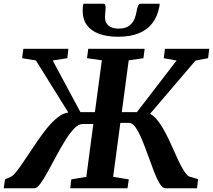

<svg xmlns="http://www.w3.org/2000/svg" viewBox="-47 -1003 1135 1023"><path d="M-27.2 0 -20.3 -47.2 9.9 -60.7Q20.6 -65.2 34.6 -81.6Q48.6 -98 65.9 -123.1Q83.1 -148.1 102.5 -177.2Q126.3 -213.1 152.2 -251.1Q178.1 -289.2 205.4 -322.5Q232.7 -355.9 260.9 -377.9Q289.1 -399.9 317 -403.6L144.3 -681L70.7 -692.9L77.5 -743H317.3L311.9 -692.9L233.8 -680.8L381.5 -405.5H458.7L495.6 -681.8L416.6 -692.9L423.1 -743H723.7L717.2 -692.9L638.7 -681.5L601.9 -405.5H682.4L894 -680.7L825.5 -692.9L831.9 -743H1068L1061.6 -692.9L994.8 -680.5L752.5 -396.5Q770.6 -387.7 788 -367Q805.4 -346.4 821.6 -318.3Q837.9 -290.3 853 -258.6Q868 -226.9 881.5 -195.9Q892.7 -170.4 903.6 -147.4Q914.4 -124.5 924.9 -106.3Q935.3 -88.2 944.8 -76.5Q954.2 -64.8 962.3 -62L1008.1 -48.7L1003 0H833.9Q819.1 0 803.8 -25.1Q788.6 -50.1 773.1 -90Q757.7 -129.8 742 -174.2Q726.2 -218.6 709.7 -258.4Q693.1 -298.2 676 -323.3Q658.9 -348.4 640.7 -348.4H594.3L555.8 -60.7L639.3 -47.2L632.3 0H327.6L332.8 -47.2L412.9 -60.7L450.3 -342.3H393.2Q371.4 -342.3 347.7 -317.6Q324.1 -292.9 300 -253.9Q275.9 -215 252.5 -171.2Q229.1 -127.3 207.7 -88.4Q186.4 -49.4 168.4 -24.7Q150.4 0 136.9 0ZM503.1 -983Q511 -983 513.5 -976.8Q515.9 -970.5 515.8 -961.6Q515.7 -951 514 -935.6Q512.4 -920.1 512.4 -909.5Q512.4 -882.4 531.2 -866.5Q550.1 -850.7 584.5 -850.7Q620.7 -850.7 640.4 -865Q660.2 -879.3 669.2 -901.6Q678.3 -923.8 681.8 -947.2Q684 -960.5 688.4 -971.8Q692.9 -983 703.3 -983H803.5Q803.5 -979.1 803.2 -975.1Q803 -971.1 801.8 -966Q791.5 -913.6 763.8 -878.2Q736.1 -842.9 691.1 -825.1Q646.1 -807.2 582.9 -807.2Q523.8 -807.2 481.3 -822.7Q438.8 -838.1 416.1 -868.9Q393.5 -899.7 393.5 -945.2Q393.5 -954.1 394 -963.7Q394.5 -973.2 397.8 -983Z"/></svg>

Font: Merriweather Light
Style: Italic
Weight: 300
Italic angle: -7.8°
Designer: Eben Sorkin
Foundry: Eben Sorkin
Version: Version 2.101